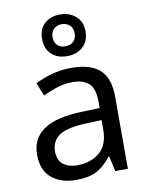

<svg xmlns="http://www.w3.org/2000/svg" viewBox="-91 -883 742 958"><g transform="rotate(-10 280.5 -403.5)"><path d="M288 -545Q386 -545 433 -502Q480 -459 480 -365V0H416L399 -76H395Q372 -47 347.5 -27.5Q323 -8 291.5 1Q260 10 215 10Q142 10 94 -28.5Q46 -67 46 -149Q46 -229 109 -272.5Q172 -316 303 -320L394 -323V-355Q394 -422 365 -448Q336 -474 283 -474Q241 -474 203 -461.5Q165 -449 132 -433L105 -499Q140 -518 188 -531.5Q236 -545 288 -545ZM314 -259Q214 -255 175.5 -227Q137 -199 137 -148Q137 -103 164.5 -82Q192 -61 235 -61Q303 -61 348 -98.5Q393 -136 393 -214V-262ZM280 -606Q231 -606 201 -634Q171 -662 171 -712Q171 -762 201 -789.5Q231 -817 280 -817Q327 -817 359 -789.5Q391 -762 391 -713Q391 -662 359.5 -634Q328 -606 280 -606ZM280 -656Q305 -656 320.5 -671Q336 -686 336 -712Q336 -738 320 -753Q304 -768 280 -768Q256 -768 240 -753Q224 -738 224 -712Q224 -686 238.5 -671Q253 -656 280 -656Z"/></g></svg>

Font: Noto Sans Cham
Style: Regular
Weight: 400
Designer: Monotype Design Team
Foundry: Monotype Imaging Inc.
Version: Version 2.002